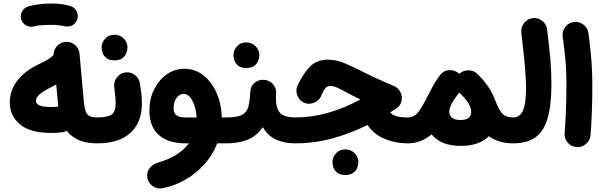

<svg xmlns="http://www.w3.org/2000/svg" viewBox="-20 -769 3445 1100"><path d="M36.1 -182.1Q36.1 -251.5 79.8 -307.9Q123.5 -364.3 204.1 -401.9Q230 -413.6 254.2 -428.2Q278.3 -442.9 287.1 -455.6Q286.6 -483.4 306.4 -504.9Q326.2 -526.4 355 -529.3Q385.3 -532.2 408.9 -512.2Q432.6 -492.2 435.5 -461.9L460 -189.9Q463.9 -149.4 471.9 -129.4Q480 -109.4 495.6 -102.8Q511.2 -96.2 536.6 -96.2H537.1Q567.9 -96.2 589.4 -74.5Q610.8 -52.7 610.8 -22Q610.8 8.3 589.4 30.3Q567.9 52.2 537.1 52.2H536.6Q472.7 52.2 430.4 33.2Q388.2 14.2 362.3 -19.5Q350.6 -13.2 337.4 -11.2Q322.3 -9.3 304.7 -8.3Q287.1 -7.3 275.9 -7.3Q151.9 -7.3 94 -56.6Q36.1 -106 36.1 -182.1ZM185.5 -191.4Q185.5 -174.8 206.1 -165.3Q226.6 -155.8 275.9 -155.8Q282.2 -155.8 292.7 -156.5Q303.2 -157.2 314 -158.2Q313 -167.5 312 -177.2L302.2 -284.7Q286.1 -275.4 267.6 -266.6Q230 -248.5 207.8 -229.2Q185.5 -210 185.5 -191.4ZM101.1 -658.7Q94.7 -681.6 106.2 -702.9Q117.7 -724.1 141.6 -731.9Q168.9 -740.2 205.1 -744.6Q241.2 -749 276.9 -749Q314 -749 343.5 -743.9Q373 -738.8 393.6 -730.5Q417.5 -716.8 423.8 -690.7Q430.2 -664.6 415.5 -643.1Q403.3 -626 386 -620.4Q368.7 -614.7 350.1 -618.7Q335.9 -622.1 315.7 -624.3Q295.4 -626.5 276.9 -626.5Q244.1 -626.5 217.5 -624.5Q190.9 -622.6 174.3 -617.7Q151.4 -611.3 129.6 -623.5Q107.9 -635.7 101.1 -658.7Z M462.9 -22Q462.9 -52.7 484.9 -74.5Q506.8 -96.2 537.1 -96.2Q595.7 -96.2 619.1 -112.5Q642.6 -128.9 642.6 -175.8Q642.6 -212.4 634.3 -270.5Q630.9 -300.8 649.4 -325.4Q668 -350.1 698.2 -354Q728.5 -357.9 752.7 -339.4Q776.9 -320.8 781.7 -290.5Q793 -222.7 793 -174.8Q793 -67.9 727.3 -7.8Q661.6 52.2 537.1 52.2Q506.8 52.2 484.9 30.3Q462.9 8.3 462.9 -22ZM562 -497.6Q562 -525.4 582.5 -547.6Q603 -569.8 634.8 -569.8Q657.7 -569.8 673.6 -560.1Q689.5 -550.3 698.7 -536.1Q710.4 -516.6 710.4 -497.6Q710.4 -482.9 704.1 -465.6Q697.8 -448.2 681.4 -435.8Q665 -423.3 635.7 -423.3Q605.5 -423.3 589.8 -436Q574.2 -448.7 567.9 -465.3Q562 -481.4 562 -497.6Z M1043 52.2Q943.8 52.2 889.9 4.4Q835.9 -43.5 835.9 -136.2Q835.9 -202.6 863 -256.8Q890.1 -311 935.5 -343Q981 -375 1035.6 -375Q1097.7 -375 1145.3 -337.6Q1192.9 -300.3 1220.7 -237.1Q1248.5 -173.8 1250.5 -96.2H1274.9Q1305.7 -96.2 1327.1 -74.5Q1348.6 -52.7 1348.6 -22Q1348.6 8.3 1327.1 30.3Q1305.7 52.2 1274.9 52.2H1224.6Q1198.7 119.1 1150.9 172.4Q1103 225.6 1041 261Q979 296.4 910.6 309.6Q880.9 315.4 855.2 297.6Q829.6 279.8 824.2 250Q818.4 219.7 836.4 195.6Q854.5 171.4 883.3 163.1Q944.8 146 989.7 117.4Q1034.7 88.9 1062.5 52.2ZM1042 -96.2H1106.9Q1105 -128.4 1095.5 -159.4Q1085.9 -190.4 1070.1 -210.7Q1054.2 -231 1032.2 -231Q1008.3 -231 991.5 -208.5Q974.6 -186 974.6 -149.9Q974.6 -119.6 991.9 -107.9Q1009.3 -96.2 1042 -96.2Z M1200.2 -22Q1200.2 -52.7 1222.4 -74.5Q1244.6 -96.2 1274.9 -96.2Q1336.4 -96.2 1364.7 -109.9Q1393.1 -123.5 1402.1 -155.3Q1411.1 -187 1413.6 -241.2Q1415.5 -275.9 1438.7 -294.9Q1461.9 -314 1493.2 -311.5Q1523.9 -309.6 1544.2 -286.4Q1564.5 -263.2 1562 -232.9Q1556.6 -158.7 1580.1 -127.4Q1603.5 -96.2 1670.4 -96.2H1670.9Q1701.7 -96.2 1723.1 -74.5Q1744.6 -52.7 1744.6 -22Q1744.6 8.3 1723.1 30.3Q1701.7 52.2 1670.9 52.2H1670.4Q1608.4 52.2 1561.8 31Q1515.1 9.8 1485.8 -40.5Q1447.3 13.2 1396 32.7Q1344.7 52.2 1274.9 52.2Q1244.6 52.2 1222.4 30.3Q1200.2 8.3 1200.2 -22ZM1317.4 -453.6Q1317.4 -481.4 1337.9 -503.7Q1358.4 -525.9 1390.1 -525.9Q1413.1 -525.9 1429 -516.1Q1444.8 -506.3 1454.1 -492.2Q1465.8 -472.7 1465.8 -453.6Q1465.8 -439 1459.5 -421.6Q1453.1 -404.3 1436.8 -391.8Q1420.4 -379.4 1391.1 -379.4Q1360.8 -379.4 1345.2 -392.1Q1329.6 -404.8 1323.2 -421.4Q1317.4 -437.5 1317.4 -453.6Z M1858.9 -427.2Q1906.7 -427.2 1959.2 -404.8Q2011.7 -382.3 2063 -356Q2096.7 -338.4 2140.1 -318.6Q2183.6 -298.8 2237.3 -275.9Q2256.8 -268.1 2269.5 -248.8Q2282.2 -229.5 2282.2 -208Q2282.2 -167.5 2247.6 -145Q2231.4 -134.8 2215.3 -125Q2227.5 -110.8 2251.5 -103.5Q2275.4 -96.2 2315.4 -96.2H2315.9Q2346.7 -96.2 2368.2 -74.5Q2389.6 -52.7 2389.6 -22Q2389.6 8.3 2368.2 30.3Q2346.7 52.2 2315.9 52.2H2315.4Q2244.6 52.2 2182.6 26.1Q2120.6 0 2085.9 -53.2Q1986.8 -3.9 1883.8 24.2Q1780.8 52.2 1670.9 52.2Q1640.1 52.2 1618.2 30Q1596.2 7.8 1596.2 -22Q1596.2 -51.8 1618.2 -74Q1640.1 -96.2 1670.9 -96.2Q1765.6 -96.2 1858.9 -122.6Q1952.1 -148.9 2044.9 -199.2Q2023.9 -209.5 2004.2 -219.2Q1984.4 -229 1965.3 -239.7Q1935.5 -255.9 1913.1 -266.1Q1890.6 -276.4 1873.5 -276.4Q1853.5 -276.4 1843.3 -263.2Q1833 -250 1818.8 -216.8Q1812.5 -201.2 1794.9 -189Q1777.3 -176.8 1755.1 -174.8Q1732.9 -172.9 1711.4 -186.5Q1690.9 -199.7 1681.9 -226.3Q1672.9 -252.9 1685.1 -280.3Q1715.3 -344.2 1754.2 -385.7Q1793 -427.2 1858.9 -427.2ZM1884.8 159.2Q1884.8 131.3 1905.3 109.1Q1925.8 86.9 1957.5 86.9Q1980.5 86.9 1996.3 96.7Q2012.2 106.4 2021.5 120.6Q2033.2 140.1 2033.2 159.2Q2033.2 173.8 2026.9 191.2Q2020.5 208.5 2004.2 220.9Q1987.8 233.4 1958.5 233.4Q1928.2 233.4 1912.6 220.7Q1897 208 1890.6 191.4Q1884.8 175.3 1884.8 159.2Z M2241.7 -22Q2241.7 -52.7 2263.7 -74.5Q2285.6 -96.2 2315.9 -96.2Q2354.5 -96.2 2378.9 -130.1Q2403.3 -164.1 2433.6 -225.1Q2450.2 -258.3 2467.3 -288.1Q2484.4 -317.9 2502.4 -340.3L2503.9 -342.3Q2518.6 -360.4 2541.3 -365.2Q2564 -370.1 2585 -362.3Q2597.2 -357.9 2606.9 -349.6Q2609.4 -347.7 2611.3 -345.7Q2633.8 -366.7 2664.6 -366.2Q2695.3 -365.7 2716.3 -344.2Q2719.7 -340.8 2722.7 -337.4Q2742.2 -317.9 2757.8 -297.9Q2780.3 -270.5 2793.2 -246.6Q2806.2 -222.7 2818.4 -190.9Q2838.4 -138.7 2858.6 -117.4Q2878.9 -96.2 2920.4 -96.2H2920.9Q2951.7 -96.2 2973.1 -74.5Q2994.6 -52.7 2994.6 -22Q2994.6 8.3 2973.1 30.3Q2951.7 52.2 2920.9 52.2H2920.4Q2875 52.2 2840.6 41Q2806.2 29.8 2781.2 11.2Q2724.6 66.9 2621.1 66.9Q2561.5 66.9 2519.3 49.6Q2477.1 32.2 2452.6 0.5Q2426.3 23.4 2392.3 37.8Q2358.4 52.2 2315.9 52.2Q2285.6 52.2 2263.7 30.3Q2241.7 8.3 2241.7 -22ZM2554.2 -129.4Q2554.2 -107.4 2569.8 -94.5Q2585.4 -81.5 2617.2 -81.5Q2679.7 -81.5 2679.7 -128.9Q2679.7 -173.8 2611.8 -238.3L2611.3 -238.8Q2607.9 -234.4 2604.5 -230Q2597.2 -220.7 2591.3 -211.9Q2580.1 -196.8 2571.3 -181.6Q2554.2 -151.4 2554.2 -129.4Z M2846.7 -22Q2846.7 -52.7 2868.7 -74.5Q2890.6 -96.2 2920.9 -96.2Q2959 -96.2 2976.3 -136.5Q2993.7 -176.8 2993.7 -262.2Q2993.7 -295.4 2991.2 -336.4Q2988.8 -377.4 2982.9 -436.3Q2977.1 -495.1 2966.8 -581.5Q2963.4 -611.8 2981.9 -636.5Q3000.5 -661.1 3030.8 -665Q3061 -668.9 3085.7 -650.1Q3110.4 -631.3 3114.3 -601.1Q3127.4 -498.5 3133.3 -426.5Q3139.2 -354.5 3139.2 -289.1Q3139.2 -167 3117.4 -91.8Q3095.7 -16.6 3047.6 17.8Q2999.5 52.2 2920.9 52.2Q2890.6 52.2 2868.7 30.3Q2846.7 8.3 2846.7 -22Z M3203.6 -559.6Q3199.7 -589.8 3218.5 -614.5Q3237.3 -639.2 3267.6 -643.1Q3297.9 -647 3322.5 -628.2Q3347.2 -609.4 3351.1 -579.1Q3359.9 -514.2 3364.7 -464.8Q3369.6 -415.5 3371.6 -369.4Q3373.5 -323.2 3373.5 -267.6Q3373.5 -196.8 3370.8 -125.7Q3368.2 -54.7 3363.3 5.4Q3360.8 35.6 3336.9 55.9Q3313 76.2 3282.7 73.7Q3252 71.3 3232.2 47.4Q3212.4 23.4 3214.8 -6.3Q3219.7 -66.9 3222.4 -137Q3225.1 -207 3225.1 -274.9Q3225.1 -325.2 3223.4 -365.2Q3221.7 -405.3 3217 -450.2Q3212.4 -495.1 3203.6 -559.6Z"/></svg>

Font: Mikhak-FD ExtraBold
Style: Regular
Weight: 800
Designer: Amin Abedi
Version: Version 3.2